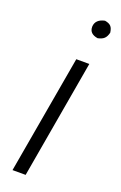

<svg xmlns="http://www.w3.org/2000/svg" viewBox="-142 -763 506 805"><g transform="rotate(20 111.0 -360.5)"><path d="M137.2 -681.2C137.2 -680.2 137.2 -679.2 137.2 -678.2C137.2 -657.7 149.9 -645.5 174.8 -641.6C199.7 -647 210.4 -656.2 216.8 -681.2C213.4 -707 204.6 -716.8 179.2 -721.2C152.8 -715.8 138.7 -702.1 137.2 -681.2ZM179.2 -528.3H121.1L28.8 0H87.4Z"/></g></svg>

Font: Roboto Light
Style: Italic
Weight: 300
Italic angle: -12°
Designer: Google
Version: Version 2.137; 2017